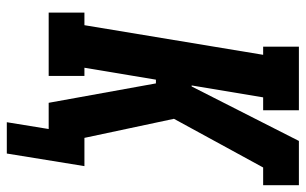

<svg xmlns="http://www.w3.org/2000/svg" viewBox="-187 -588 898 564"><g transform="rotate(90 262.0 -306.0)"><path d="M431 123H339L359 0H282L225 -315H214L179 -105H203V0H17V-105H54L141 -630H117V-735H304V-630H266L231 -420H234L394 -735H524V-630H472L329 -368L385 -105H468Z"/></g></svg>

Font: Iosevka Curly Slab XBdObl
Style: Regular
Weight: 800
Italic angle: -9°
Monospace: yes
Designer: Belleve Invis
Foundry: Belleve Invis
Version: Version 11.1.0; ttfautohint (v1.8.3)